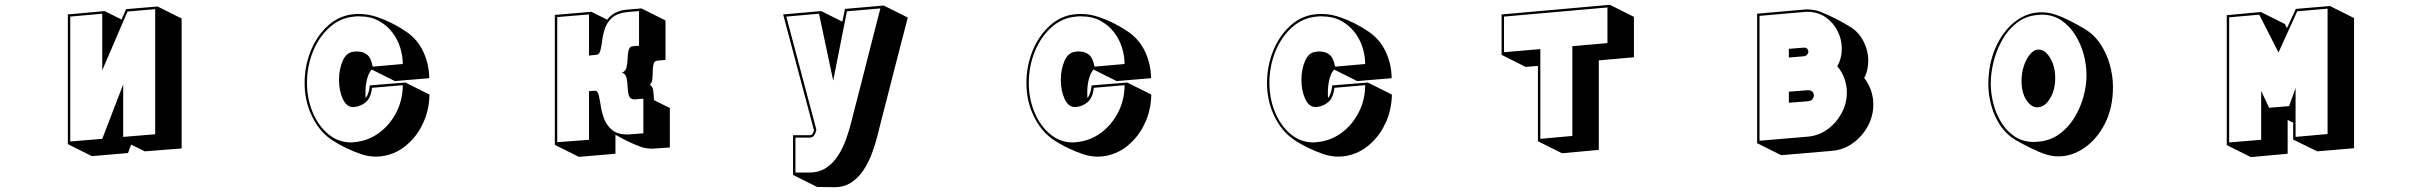

<svg xmlns="http://www.w3.org/2000/svg" viewBox="-20 -586 10040 798"><path d="M525 15 512 50 362 63 262 13V-526L415 -540L485 -505L504 -548L635 -559L735 -509V31L582 43ZM510 -538 405 -294V-529L272 -517V2L405 -9L492 -235V-17L625 -28V-548Z M1525 -297Q1512 -283 1505.5 -257Q1499 -231 1499 -204Q1499 -197 1499 -190.5Q1499 -184 1500 -178Q1514 -197 1517 -231L1665 -243L1765 -193Q1764 -133 1742 -82Q1720 -31 1684 4Q1653 35 1616.5 50Q1580 65 1543 65Q1514 65 1485 56Q1454 46 1419.5 29.5Q1385 13 1354 -8Q1305 -43 1275.5 -105.5Q1246 -168 1246 -241Q1246 -312 1272 -375.5Q1298 -439 1344.5 -480.5Q1391 -522 1451 -527Q1456 -528 1461.5 -528Q1467 -528 1472 -528Q1493 -528 1511.5 -524.5Q1530 -521 1548 -515Q1612 -493 1669 -454Q1717 -421 1740.5 -368.5Q1764 -316 1764 -261L1621 -249ZM1526 -221Q1522 -181 1501.5 -162.5Q1481 -144 1451 -141H1448Q1420 -141 1404.5 -175.5Q1389 -210 1389 -254Q1389 -298 1404.5 -333.5Q1420 -369 1451 -371Q1455 -372 1458.5 -372Q1462 -372 1465 -372Q1489 -372 1505.5 -359Q1522 -346 1529 -309L1654 -320Q1654 -353 1643.5 -387.5Q1633 -422 1610.5 -451.5Q1588 -481 1554 -499.5Q1520 -518 1473 -518Q1468 -518 1462.5 -518Q1457 -518 1452 -517Q1394 -512 1349.5 -472Q1305 -432 1280.5 -371Q1256 -310 1256 -241Q1256 -176 1279.5 -119.5Q1303 -63 1344.5 -28.5Q1386 6 1439 6Q1442 6 1445.5 5.5Q1449 5 1452 5Q1509 0 1554.5 -33Q1600 -66 1627 -118.5Q1654 -171 1654 -232Z M2704 31Q2701 31 2698 31.5Q2695 32 2692 32Q2677 32 2663.5 29.5Q2650 27 2640 23Q2589 4 2538 -26V53L2386 66L2286 16V-524L2438 -537L2504 -504Q2515 -521 2537 -532.5Q2559 -544 2587 -546L2646 -551L2746 -501V-337L2713 -334Q2700 -333 2696.5 -320.5Q2693 -308 2693 -291Q2693 -274 2691.5 -258Q2690 -242 2681 -234Q2692 -227 2694.5 -211.5Q2697 -196 2698 -170L2764 -137V27ZM2619 -173H2616Q2599 -173 2594 -188.5Q2589 -204 2588.5 -224.5Q2588 -245 2584 -262.5Q2580 -280 2565 -284Q2580 -289 2584 -306Q2588 -323 2588.5 -343Q2589 -363 2593 -378Q2597 -393 2612 -394L2636 -396V-540L2588 -536Q2547 -532 2525.5 -513.5Q2504 -495 2495 -469.5Q2486 -444 2483 -419Q2480 -394 2475.5 -376.5Q2471 -359 2458 -358Q2458 -358 2450 -357.5Q2442 -357 2428 -355V-526L2296 -515V5L2428 -5V-207L2452 -209H2453Q2464 -209 2468.5 -190.5Q2473 -172 2477 -145Q2481 -118 2491.5 -91Q2502 -64 2524.5 -45.5Q2547 -27 2588 -27Q2591 -27 2595 -27.5Q2599 -28 2603 -28L2654 -32V-176Z M3276 141V-24H3346Q3354 -24 3358.5 -32Q3363 -40 3363 -45L3235 -526L3393 -540L3481 -496L3492 -549L3653 -563L3753 -513Q3753 -513 3745.5 -484Q3738 -455 3725.5 -407Q3713 -359 3698 -300.5Q3683 -242 3668 -183Q3653 -124 3640 -74Q3635 -53 3626.5 -20Q3618 13 3604.5 50Q3591 87 3570 119.5Q3549 152 3518 172.5Q3487 193 3444 192L3376 191ZM3344 131Q3385 131 3414.5 111Q3444 91 3464 59.5Q3484 28 3496.5 -7.5Q3509 -43 3517 -74.5Q3525 -106 3530 -126Q3543 -176 3558 -234Q3573 -292 3587 -348Q3601 -404 3613 -450Q3625 -496 3632 -523.5Q3639 -551 3639 -551L3500 -539L3443 -251L3384 -529L3248 -517L3373 -47Q3373 -47 3371 -39Q3369 -31 3363 -22.5Q3357 -14 3346 -14H3286V131Z M4525 -297Q4512 -283 4505.5 -257Q4499 -231 4499 -204Q4499 -197 4499 -190.5Q4499 -184 4500 -178Q4514 -197 4517 -231L4665 -243L4765 -193Q4764 -133 4742 -82Q4720 -31 4684 4Q4653 35 4616.5 50Q4580 65 4543 65Q4514 65 4485 56Q4454 46 4419.5 29.5Q4385 13 4354 -8Q4305 -43 4275.5 -105.5Q4246 -168 4246 -241Q4246 -312 4272 -375.5Q4298 -439 4344.5 -480.5Q4391 -522 4451 -527Q4456 -528 4461.5 -528Q4467 -528 4472 -528Q4493 -528 4511.5 -524.5Q4530 -521 4548 -515Q4612 -493 4669 -454Q4717 -421 4740.5 -368.5Q4764 -316 4764 -261L4621 -249ZM4526 -221Q4522 -181 4501.5 -162.5Q4481 -144 4451 -141H4448Q4420 -141 4404.5 -175.5Q4389 -210 4389 -254Q4389 -298 4404.5 -333.5Q4420 -369 4451 -371Q4455 -372 4458.5 -372Q4462 -372 4465 -372Q4489 -372 4505.5 -359Q4522 -346 4529 -309L4654 -320Q4654 -353 4643.5 -387.5Q4633 -422 4610.5 -451.5Q4588 -481 4554 -499.5Q4520 -518 4473 -518Q4468 -518 4462.5 -518Q4457 -518 4452 -517Q4394 -512 4349.5 -472Q4305 -432 4280.5 -371Q4256 -310 4256 -241Q4256 -176 4279.5 -119.5Q4303 -63 4344.5 -28.5Q4386 6 4439 6Q4442 6 4445.5 5.5Q4449 5 4452 5Q4509 0 4554.5 -33Q4600 -66 4627 -118.5Q4654 -171 4654 -232Z M5525 -297Q5512 -283 5505.5 -257Q5499 -231 5499 -204Q5499 -197 5499 -190.5Q5499 -184 5500 -178Q5514 -197 5517 -231L5665 -243L5765 -193Q5764 -133 5742 -82Q5720 -31 5684 4Q5653 35 5616.5 50Q5580 65 5543 65Q5514 65 5485 56Q5454 46 5419.5 29.5Q5385 13 5354 -8Q5305 -43 5275.5 -105.5Q5246 -168 5246 -241Q5246 -312 5272 -375.5Q5298 -439 5344.5 -480.5Q5391 -522 5451 -527Q5456 -528 5461.5 -528Q5467 -528 5472 -528Q5493 -528 5511.5 -524.5Q5530 -521 5548 -515Q5612 -493 5669 -454Q5717 -421 5740.5 -368.5Q5764 -316 5764 -261L5621 -249ZM5526 -221Q5522 -181 5501.5 -162.5Q5481 -144 5451 -141H5448Q5420 -141 5404.5 -175.5Q5389 -210 5389 -254Q5389 -298 5404.5 -333.5Q5420 -369 5451 -371Q5455 -372 5458.5 -372Q5462 -372 5465 -372Q5489 -372 5505.5 -359Q5522 -346 5529 -309L5654 -320Q5654 -353 5643.5 -387.5Q5633 -422 5610.5 -451.5Q5588 -481 5554 -499.5Q5520 -518 5473 -518Q5468 -518 5462.5 -518Q5457 -518 5452 -517Q5394 -512 5349.5 -472Q5305 -432 5280.5 -371Q5256 -310 5256 -241Q5256 -176 5279.5 -119.5Q5303 -63 5344.5 -28.5Q5386 6 5439 6Q5442 6 5445.5 5.5Q5449 5 5452 5Q5509 0 5554.5 -33Q5600 -66 5627 -118.5Q5654 -171 5654 -232Z M6372 1V-312L6321 -308L6221 -358V-526L6671 -566L6771 -516V-348L6625 -335V37L6472 51ZM6661 -407V-555L6231 -517V-369L6382 -382V-9L6515 -21V-394Z M7283 9V-529L7475 -546Q7479 -546 7482.5 -546.5Q7486 -547 7490 -547Q7505 -547 7519 -544.5Q7533 -542 7546 -537Q7609 -512 7671 -474Q7706 -452 7725.5 -413.5Q7745 -375 7745 -334Q7745 -315 7741 -297Q7737 -279 7728 -262Q7748 -236 7757 -208Q7766 -180 7766 -152Q7766 -104 7743 -61.5Q7720 -19 7681 9Q7642 37 7594 41L7383 59ZM7493 -18Q7539 -22 7575.5 -48.5Q7612 -75 7634 -115.5Q7656 -156 7656 -201Q7656 -230 7646.5 -258Q7637 -286 7616 -311Q7635 -343 7635 -384Q7635 -422 7617.5 -457Q7600 -492 7567.5 -514.5Q7535 -537 7490 -537Q7486 -537 7483 -536.5Q7480 -536 7476 -536L7293 -520V-1ZM7415 -383 7476 -388H7478Q7487 -388 7491.5 -383Q7496 -378 7496 -372Q7496 -365 7491 -359Q7486 -353 7476 -352L7415 -347ZM7415 -205 7493 -211H7496Q7507 -211 7513 -204.5Q7519 -198 7519 -190Q7519 -182 7513 -174Q7507 -166 7493 -165L7415 -159Z M8244 -239Q8245 -323 8275 -390Q8305 -457 8355 -496Q8405 -535 8465 -535Q8495 -535 8524 -525Q8551 -516 8583.5 -499.5Q8616 -483 8644 -466Q8683 -443 8709.5 -403.5Q8736 -364 8749 -317Q8762 -270 8762 -224Q8762 -138 8729 -73Q8696 -8 8644 28Q8592 64 8535 64Q8511 64 8484 56Q8456 47 8420.5 29.5Q8385 12 8354 -6Q8318 -28 8293.5 -65Q8269 -102 8256.5 -147Q8244 -192 8244 -236ZM8450 3Q8500 -1 8537.5 -27.5Q8575 -54 8600.5 -95Q8626 -136 8639 -182.5Q8652 -229 8652 -274Q8652 -317 8640 -361Q8628 -405 8604.5 -442Q8581 -479 8546.5 -502Q8512 -525 8466 -525Q8462 -525 8458 -524.5Q8454 -524 8450 -524Q8400 -520 8363 -491.5Q8326 -463 8302 -420.5Q8278 -378 8266 -330Q8254 -282 8254 -239Q8254 -198 8265 -155Q8276 -112 8298.5 -76Q8321 -40 8354.5 -18Q8388 4 8434 4Q8438 4 8442 3.5Q8446 3 8450 3ZM8447 -140Q8422 -140 8402 -170.5Q8382 -201 8382 -250Q8382 -284 8392 -313Q8402 -342 8417.5 -360.5Q8433 -379 8450 -380H8453Q8480 -380 8501 -345Q8522 -310 8522 -262Q8522 -213 8501 -177.5Q8480 -142 8450 -140Z M9511 -6V-78H9506L9488 -88V53L9335 67L9235 17V-523L9377 -536L9477 -486L9485 -469L9522 -549L9664 -561L9764 -511V30L9611 43ZM9528 -539 9450 -368 9370 -525 9245 -514V6L9378 -5V-208L9411 -138L9494 -145L9521 -220V-17L9654 -29V-550Z"/></svg>

Font: Rampart One
Style: Regular
Weight: 400
Designer: Fontworks Inc.
Foundry: Fontworks Inc.
Version: Version 1.100